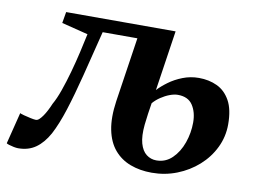

<svg xmlns="http://www.w3.org/2000/svg" viewBox="-97 -636 993 742"><g transform="rotate(10 400.0 -265.0)"><path d="M428.5 -490.5H258.5Q234.5 -393.5 214.2 -313.8Q194 -234 174.5 -173Q155 -112 133.5 -71.5Q112 -32.5 83.2 -12.2Q54.5 8 14.5 8Q7.5 8 -2.8 6Q-13 4 -21.8 1.2Q-30.5 -1.5 -32 -3.5L-1 -127Q2 -125 15 -121.5Q28 -118 42.2 -115Q56.5 -112 63 -112Q69.5 -112 76 -118Q82.5 -124 89.5 -134Q96.5 -144 103.2 -157Q110 -170 116 -184.5Q129 -207 141.5 -242.5Q154 -278 165.5 -319.2Q177 -360.5 186.2 -400.8Q195.5 -441 202 -472.5L98.5 -498.5L106 -542.5H535.5ZM539 11.5Q492.5 11.5 454.8 -2.8Q417 -17 391.5 -47Q366 -77 356.5 -124.2Q347 -171.5 356.5 -237L395 -492.5L440 -521.5L535.5 -542.5L500 -306Q515 -322.5 538.8 -340Q562.5 -357.5 592.5 -369.2Q622.5 -381 656 -381Q695.5 -381 727.5 -366Q759.5 -351 778.8 -316.5Q798 -282 798 -223.5Q798 -175 777.2 -132.2Q756.5 -89.5 720.2 -57.2Q684 -25 637.5 -6.8Q591 11.5 539 11.5ZM548.5 -38.5Q584.5 -38.5 610.2 -63.5Q636 -88.5 649.8 -127.5Q663.5 -166.5 663.5 -207.5Q663.5 -247.5 645.5 -275Q627.5 -302.5 587 -302.5Q573 -302.5 555.5 -296Q538 -289.5 521.2 -278.2Q504.5 -267 492.5 -253Q489 -232.5 486 -211Q483 -189.5 480.5 -167Q476 -121.5 484 -93.2Q492 -65 509.2 -51.8Q526.5 -38.5 548.5 -38.5Z"/></g></svg>

Font: Merriweather 48pt
Style: Bold Italic
Weight: 700
Italic angle: -7.8°
Version: Version 2.101